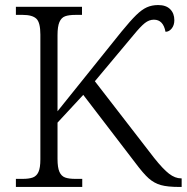

<svg xmlns="http://www.w3.org/2000/svg" viewBox="-20 -741 740 761"><path d="M43 -32H69Q95 -32 110 -37.5Q125 -43 132.5 -59.5Q140 -76 140 -109V-604Q140 -652 124 -667Q108 -682 70 -682H43V-714H305V-682H280Q253 -682 238 -676.5Q223 -671 215.5 -653.5Q208 -636 208 -602V-300L461 -615Q497 -659 519.5 -681Q542 -703 562 -712Q582 -721 607 -721Q638 -721 654.5 -704.5Q671 -688 671 -661Q671 -641 660.5 -628Q650 -615 636 -615Q627 -663 590 -663Q571 -663 554 -649.5Q537 -636 510 -603L356 -419L591 -115Q626 -71 650 -52.5Q674 -34 698 -34H700V0H691Q644 0 617.5 -7.5Q591 -15 569.5 -34Q548 -53 516 -96L310 -365L208 -255V-111Q208 -77 215.5 -60Q223 -43 238 -37.5Q253 -32 279 -32H306V0H43Z"/></svg>

Font: Noto Serif Light
Style: Regular
Weight: 300
Designer: Monotype Design Team
Foundry: Monotype Imaging Inc.
Version: Version 1.001